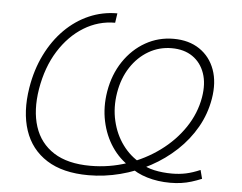

<svg xmlns="http://www.w3.org/2000/svg" viewBox="-52 -801 1102 876"><g transform="rotate(5 498.5 -362.5)"><path d="M757.8 11.7Q700.7 11.7 651.6 -3.2Q602.5 -18.1 570.8 -44.4Q520 -75.2 485.6 -126.2Q451.2 -177.2 437.5 -242.2Q423.8 -307.1 435.5 -378.4Q448.7 -457 489 -517.1Q529.3 -577.1 588.4 -610.6Q647.5 -644 716.8 -644Q787.1 -644 835.9 -611.1Q884.8 -578.1 905.8 -520.3Q926.8 -462.4 914.1 -386.7Q902.3 -316.4 867.7 -255.6Q833 -194.8 781 -146Q729 -97.2 664.6 -62.3Q600.1 -27.3 528.3 -8.8Q456.5 9.8 383.3 9.8Q265.6 9.8 191.9 -37.1Q118.2 -84 90.1 -168.2Q62 -252.4 80.1 -364.3Q93.8 -448.2 127.7 -516.8Q161.6 -585.4 210.9 -634.8Q260.3 -684.1 321.3 -710.7Q382.3 -737.3 450.7 -737.3L444.3 -693.8Q367.7 -693.8 301.3 -653.1Q234.9 -612.3 188.2 -538.1Q141.6 -463.9 124.5 -362.3Q108.4 -263.7 132.3 -189.7Q156.2 -115.7 220.2 -74.7Q284.2 -33.7 388.2 -33.7Q475.1 -33.7 555.9 -61Q636.7 -88.4 702.9 -137Q769 -185.5 812.5 -250.2Q856 -314.9 868.7 -389.2Q879.4 -452.6 862.8 -500Q846.2 -547.4 807.6 -574Q769 -600.6 711.9 -600.6Q654.8 -600.6 606.4 -572.5Q558.1 -544.4 525.1 -494.1Q492.2 -443.8 481 -377Q469.7 -309.1 484.1 -247.6Q498.5 -186 533 -139.2Q567.4 -92.3 616.7 -65.9Q643.1 -47.4 680.9 -39.1Q718.8 -30.8 762.7 -30.8Q795.4 -30.8 825.7 -37.1Q856 -43.5 891.1 -58.6L901.4 -19Q877.9 -9.3 855 -2.2Q832 4.9 808.1 8.3Q784.2 11.7 757.8 11.7Z"/></g></svg>

Font: Inter 16pt ExtraLight
Style: Italic
Weight: 250
Italic angle: -9.3988°
Version: Version 4.001;git-66647c0bb